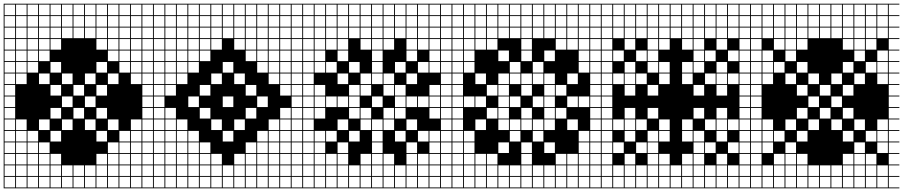

<svg xmlns="http://www.w3.org/2000/svg" viewBox="-20 -900 4915 1045"><path d="M0 125V-879.8H812.5V-875H754.8V-817.3H812.5V-812.5H754.8V-754.8H812.5V-750H754.8V-692.3H812.5V-687.5H754.8V-629.8H812.5V-625H754.8V-567.3H812.5V-562.5H754.8V-504.8H812.5V-500H754.8V-442.3H812.5V-437.5H754.8V-379.8H812.5V-375H754.8V-317.3H812.5V-312.5H754.8V-254.8H812.5V-250H754.8V-192.3H812.5V-187.5H754.8V-129.8H812.5V-125H754.8V-67.3H812.5V-62.5H754.8V-4.8H812.5V0H754.8V57.7H812.5V62.5H754.8V120.2H812.5V125ZM692.3 -817.3H750V-875H692.3ZM504.8 -817.3H562.5V-875H504.8ZM129.8 -817.3H187.5V-875H129.8ZM629.8 -817.3H687.5V-875H629.8ZM379.8 -817.3H437.5V-875H379.8ZM254.8 -817.3H312.5V-875H254.8ZM317.3 -817.3H375V-875H317.3ZM4.8 -817.3H62.5V-875H4.8ZM192.3 -817.3H250V-875H192.3ZM67.3 -817.3H125V-875H67.3ZM442.3 -817.3H500V-875H442.3ZM567.3 -817.3H625V-875H567.3ZM692.3 -754.8H750V-812.5H692.3ZM504.8 -754.8H562.5V-812.5H504.8ZM317.3 -754.8H375V-812.5H317.3ZM129.8 -754.8H187.5V-812.5H129.8ZM629.8 -754.8H687.5V-812.5H629.8ZM379.8 -754.8H437.5V-812.5H379.8ZM254.8 -754.8H312.5V-812.5H254.8ZM192.3 -754.8H250V-812.5H192.3ZM4.8 -754.8H62.5V-812.5H4.8ZM67.3 -754.8H125V-812.5H67.3ZM567.3 -754.8H625V-812.5H567.3ZM442.3 -754.8H500V-812.5H442.3ZM442.3 -692.3H500V-750H442.3ZM67.3 -692.3H125V-750H67.3ZM254.8 -692.3H312.5V-750H254.8ZM567.3 -692.3H625V-750H567.3ZM629.8 -692.3H687.5V-750H629.8ZM4.8 -692.3H62.5V-750H4.8ZM192.3 -692.3H250V-750H192.3ZM129.8 -692.3H187.5V-750H129.8ZM379.8 -692.3H437.5V-750H379.8ZM317.3 -692.3H375V-750H317.3ZM692.3 -692.3H750V-750H692.3ZM504.8 -692.3H562.5V-750H504.8ZM254.8 -629.8H312.5V-687.5H254.8ZM67.3 -629.8H125V-687.5H67.3ZM629.8 -629.8H687.5V-687.5H629.8ZM567.3 -629.8H625V-687.5H567.3ZM4.8 -629.8H62.5V-687.5H4.8ZM129.8 -629.8H187.5V-687.5H129.8ZM692.3 -629.8H750V-687.5H692.3ZM504.8 -629.8H562.5V-687.5H504.8ZM192.3 -629.8H250V-687.5H192.3ZM129.8 -567.3H187.5V-625H129.8ZM192.3 -567.3H250V-625H192.3ZM567.3 -567.3H625V-625H567.3ZM67.3 -567.3H125V-625H67.3ZM629.8 -567.3H687.5V-625H629.8ZM4.8 -567.3H62.5V-625H4.8ZM692.3 -567.3H750V-625H692.3ZM504.8 -504.8H562.5V-562.5H504.8ZM67.3 -504.8H125V-562.5H67.3ZM254.8 -504.8H312.5V-562.5H254.8ZM629.8 -504.8H687.5V-562.5H629.8ZM4.8 -504.8H62.5V-562.5H4.8ZM692.3 -504.8H750V-562.5H692.3ZM129.8 -504.8H187.5V-562.5H129.8ZM192.3 -442.3H250V-500H192.3ZM567.3 -442.3H625V-500H567.3ZM67.3 -442.3H125V-500H67.3ZM442.3 -442.3H500V-500H442.3ZM4.8 -442.3H62.5V-500H4.8ZM692.3 -442.3H750V-500H692.3ZM317.3 -442.3H375V-500H317.3ZM504.8 -379.8H562.5V-437.5H504.8ZM254.8 -379.8H312.5V-437.5H254.8ZM4.8 -379.8H62.5V-437.5H4.8ZM379.8 -379.8H437.5V-437.5H379.8ZM317.3 -317.3H375V-375H317.3ZM442.3 -317.3H500V-375H442.3ZM4.8 -317.3H62.5V-375H4.8ZM379.8 -254.8H437.5V-312.5H379.8ZM4.8 -254.8H62.5V-312.5H4.8ZM254.8 -254.8H312.5V-312.5H254.8ZM504.8 -254.8H562.5V-312.5H504.8ZM317.3 -192.3H375V-250H317.3ZM4.8 -192.3H62.5V-250H4.8ZM692.3 -192.3H750V-250H692.3ZM442.3 -192.3H500V-250H442.3ZM67.3 -192.3H125V-250H67.3ZM567.3 -192.3H625V-250H567.3ZM192.3 -192.3H250V-250H192.3ZM187.5 -187.5H129.8V-129.8H187.5ZM4.8 -129.8H62.5V-187.5H4.8ZM692.3 -129.8H750V-187.5H692.3ZM254.8 -129.8H312.5V-187.5H254.8ZM629.8 -129.8H687.5V-187.5H629.8ZM67.3 -129.8H125V-187.5H67.3ZM504.8 -129.8H562.5V-187.5H504.8ZM129.8 -67.3H187.5V-125H129.8ZM192.3 -67.3H250V-125H192.3ZM4.8 -67.3H62.5V-125H4.8ZM692.3 -67.3H750V-125H692.3ZM567.3 -67.3H625V-125H567.3ZM67.3 -67.3H125V-125H67.3ZM629.8 -67.3H687.5V-125H629.8ZM192.3 -4.8H250V-62.5H192.3ZM4.8 -4.8H62.5V-62.5H4.8ZM692.3 -4.8H750V-62.5H692.3ZM567.3 -4.8H625V-62.5H567.3ZM504.8 -4.8H562.5V-62.5H504.8ZM254.8 -4.8H312.5V-62.5H254.8ZM129.8 -4.8H187.5V-62.5H129.8ZM67.3 -4.8H125V-62.5H67.3ZM629.8 -4.8H687.5V-62.5H629.8ZM254.8 57.7H312.5V0H254.8ZM629.8 57.7H687.5V0H629.8ZM504.8 57.7H562.5V0H504.8ZM129.8 57.7H187.5V0H129.8ZM67.3 57.7H125V0H67.3ZM442.3 57.7H500V0H442.3ZM692.3 57.7H750V0H692.3ZM567.3 57.7H625V0H567.3ZM317.3 57.7H375V0H317.3ZM192.3 57.7H250V0H192.3ZM4.8 57.7H62.5V0H4.8ZM379.8 57.7H437.5V0H379.8ZM504.8 120.2H562.5V62.5H504.8ZM629.8 120.2H687.5V62.5H629.8ZM129.8 120.2H187.5V62.5H129.8ZM67.3 120.2H125V62.5H67.3ZM254.8 120.2H312.5V62.5H254.8ZM692.3 120.2H750V62.5H692.3ZM567.3 120.2H625V62.5H567.3ZM442.3 120.2H500V62.5H442.3ZM317.3 120.2H375V62.5H317.3ZM379.8 120.2H437.5V62.5H379.8ZM192.3 120.2H250V62.5H192.3ZM4.8 120.2H62.5V62.5H4.8Z M812.5 125V-879.8H1625V-875H1567.3V-817.3H1625V-812.5H1567.3V-754.8H1625V-750H1567.3V-692.3H1625V-687.5H1567.3V-629.8H1625V-625H1567.3V-567.3H1625V-562.5H1567.3V-504.8H1625V-500H1567.3V-442.3H1625V-437.5H1567.3V-379.8H1625V-375H1567.3V-317.3H1625V-312.5H1567.3V-254.8H1625V-250H1567.3V-192.3H1625V-187.5H1567.3V-129.8H1625V-125H1567.3V-67.3H1625V-62.5H1567.3V-4.8H1625V0H1567.3V57.7H1625V62.5H1567.3V120.2H1625V125ZM1504.8 -817.3H1562.5V-875H1504.8ZM1067.3 -817.3H1125V-875H1067.3ZM1004.8 -817.3H1062.5V-875H1004.8ZM1129.8 -817.3H1187.5V-875H1129.8ZM1192.3 -817.3H1250V-875H1192.3ZM942.3 -817.3H1000V-875H942.3ZM1442.3 -817.3H1500V-875H1442.3ZM1254.8 -817.3H1312.5V-875H1254.8ZM879.8 -817.3H937.5V-875H879.8ZM1317.3 -817.3H1375V-875H1317.3ZM1379.8 -817.3H1437.5V-875H1379.8ZM817.3 -817.3H875V-875H817.3ZM1317.3 -754.8H1375V-812.5H1317.3ZM817.3 -754.8H875V-812.5H817.3ZM1067.3 -754.8H1125V-812.5H1067.3ZM1504.8 -754.8H1562.5V-812.5H1504.8ZM1379.8 -754.8H1437.5V-812.5H1379.8ZM1129.8 -754.8H1187.5V-812.5H1129.8ZM1004.8 -754.8H1062.5V-812.5H1004.8ZM1192.3 -754.8H1250V-812.5H1192.3ZM942.3 -754.8H1000V-812.5H942.3ZM879.8 -754.8H937.5V-812.5H879.8ZM1254.8 -754.8H1312.5V-812.5H1254.8ZM1442.3 -754.8H1500V-812.5H1442.3ZM817.3 -692.3H875V-750H817.3ZM1067.3 -692.3H1125V-750H1067.3ZM1129.8 -692.3H1187.5V-750H1129.8ZM1379.8 -692.3H1437.5V-750H1379.8ZM1504.8 -692.3H1562.5V-750H1504.8ZM1004.8 -692.3H1062.5V-750H1004.8ZM1192.3 -692.3H1250V-750H1192.3ZM879.8 -692.3H937.5V-750H879.8ZM1442.3 -692.3H1500V-750H1442.3ZM942.3 -692.3H1000V-750H942.3ZM1317.3 -692.3H1375V-750H1317.3ZM1254.8 -692.3H1312.5V-750H1254.8ZM1067.3 -629.8H1125V-687.5H1067.3ZM1317.3 -629.8H1375V-687.5H1317.3ZM942.3 -629.8H1000V-687.5H942.3ZM817.3 -629.8H875V-687.5H817.3ZM879.8 -629.8H937.5V-687.5H879.8ZM1254.8 -629.8H1312.5V-687.5H1254.8ZM1504.8 -629.8H1562.5V-687.5H1504.8ZM1004.8 -629.8H1062.5V-687.5H1004.8ZM1442.3 -629.8H1500V-687.5H1442.3ZM1379.8 -629.8H1437.5V-687.5H1379.8ZM1129.8 -629.8H1187.5V-687.5H1129.8ZM1317.3 -567.3H1375V-625H1317.3ZM942.3 -567.3H1000V-625H942.3ZM1504.8 -567.3H1562.5V-625H1504.8ZM879.8 -567.3H937.5V-625H879.8ZM1004.8 -567.3H1062.5V-625H1004.8ZM1379.8 -567.3H1437.5V-625H1379.8ZM1442.3 -567.3H1500V-625H1442.3ZM817.3 -567.3H875V-625H817.3ZM1067.3 -567.3H1125V-625H1067.3ZM1504.8 -504.8H1562.5V-562.5H1504.8ZM879.8 -504.8H937.5V-562.5H879.8ZM1192.3 -504.8H1250V-562.5H1192.3ZM1004.8 -504.8H1062.5V-562.5H1004.8ZM1379.8 -504.8H1437.5V-562.5H1379.8ZM817.3 -504.8H875V-562.5H817.3ZM1442.3 -504.8H1500V-562.5H1442.3ZM942.3 -504.8H1000V-562.5H942.3ZM1129.8 -442.3H1187.5V-500H1129.8ZM1504.8 -442.3H1562.5V-500H1504.8ZM817.3 -442.3H875V-500H817.3ZM1442.3 -442.3H1500V-500H1442.3ZM879.8 -442.3H937.5V-500H879.8ZM942.3 -442.3H1000V-500H942.3ZM1254.8 -442.3H1312.5V-500H1254.8ZM1504.8 -379.8H1562.5V-437.5H1504.8ZM817.3 -379.8H875V-437.5H817.3ZM1067.3 -379.8H1125V-437.5H1067.3ZM879.8 -379.8H937.5V-437.5H879.8ZM1317.3 -379.8H1375V-437.5H1317.3ZM875 -375H817.3V-317.3H875ZM1379.8 -317.3H1437.5V-375H1379.8ZM1004.8 -317.3H1062.5V-375H1004.8ZM1192.3 -317.3H1250V-375H1192.3ZM1067.3 -254.8H1125V-312.5H1067.3ZM1504.8 -254.8H1562.5V-312.5H1504.8ZM817.3 -254.8H875V-312.5H817.3ZM879.8 -254.8H937.5V-312.5H879.8ZM1317.3 -254.8H1375V-312.5H1317.3ZM879.8 -192.3H937.5V-250H879.8ZM1504.8 -192.3H1562.5V-250H1504.8ZM817.3 -192.3H875V-250H817.3ZM1254.8 -192.3H1312.5V-250H1254.8ZM1129.8 -192.3H1187.5V-250H1129.8ZM942.3 -192.3H1000V-250H942.3ZM1442.3 -192.3H1500V-250H1442.3ZM817.3 -129.8H875V-187.5H817.3ZM1504.8 -129.8H1562.5V-187.5H1504.8ZM1192.3 -129.8H1250V-187.5H1192.3ZM942.3 -129.8H1000V-187.5H942.3ZM1442.3 -129.8H1500V-187.5H1442.3ZM879.8 -129.8H937.5V-187.5H879.8ZM1379.8 -129.8H1437.5V-187.5H1379.8ZM1004.8 -129.8H1062.5V-187.5H1004.8ZM1004.8 -67.3H1062.5V-125H1004.8ZM817.3 -67.3H875V-125H817.3ZM942.3 -67.3H1000V-125H942.3ZM1067.3 -67.3H1125V-125H1067.3ZM1379.8 -67.3H1437.5V-125H1379.8ZM1504.8 -67.3H1562.5V-125H1504.8ZM1317.3 -67.3H1375V-125H1317.3ZM879.8 -67.3H937.5V-125H879.8ZM1442.3 -67.3H1500V-125H1442.3ZM817.3 -4.8H875V-62.5H817.3ZM1004.8 -4.8H1062.5V-62.5H1004.8ZM1379.8 -4.8H1437.5V-62.5H1379.8ZM1504.8 -4.8H1562.5V-62.5H1504.8ZM1067.3 -4.8H1125V-62.5H1067.3ZM942.3 -4.8H1000V-62.5H942.3ZM1317.3 -4.8H1375V-62.5H1317.3ZM879.8 -4.8H937.5V-62.5H879.8ZM1254.8 -4.8H1312.5V-62.5H1254.8ZM1129.8 -4.8H1187.5V-62.5H1129.8ZM1442.3 -4.8H1500V-62.5H1442.3ZM1317.3 57.7H1375V0H1317.3ZM1192.3 57.7H1250V0H1192.3ZM879.8 57.7H937.5V0H879.8ZM1442.3 57.7H1500V0H1442.3ZM1129.8 57.7H1187.5V0H1129.8ZM1504.8 57.7H1562.5V0H1504.8ZM1067.3 57.7H1125V0H1067.3ZM1254.8 57.7H1312.5V0H1254.8ZM1004.8 57.7H1062.5V0H1004.8ZM1379.8 57.7H1437.5V0H1379.8ZM942.3 57.7H1000V0H942.3ZM817.3 57.7H875V0H817.3ZM1317.3 120.2H1375V62.5H1317.3ZM879.8 120.2H937.5V62.5H879.8ZM1004.8 120.2H1062.5V62.5H1004.8ZM1442.3 120.2H1500V62.5H1442.3ZM1504.8 120.2H1562.5V62.5H1504.8ZM1192.3 120.2H1250V62.5H1192.3ZM1254.8 120.2H1312.5V62.5H1254.8ZM1129.8 120.2H1187.5V62.5H1129.8ZM1067.3 120.2H1125V62.5H1067.3ZM942.3 120.2H1000V62.5H942.3ZM817.3 120.2H875V62.5H817.3ZM1379.8 120.2H1437.5V62.5H1379.8Z M1625 125V-879.8H2437.5V-875H2379.8V-817.3H2437.5V-812.5H2379.8V-754.8H2437.5V-750H2379.8V-692.3H2437.5V-687.5H2379.8V-629.8H2437.5V-625H2379.8V-567.3H2437.5V-562.5H2379.8V-504.8H2437.5V-500H2379.8V-442.3H2437.5V-437.5H2379.8V-379.8H2437.5V-375H2379.8V-317.3H2437.5V-312.5H2379.8V-254.8H2437.5V-250H2379.8V-192.3H2437.5V-187.5H2379.8V-129.8H2437.5V-125H2379.8V-67.3H2437.5V-62.5H2379.8V-4.8H2437.5V0H2379.8V57.7H2437.5V62.5H2379.8V120.2H2437.5V125ZM2317.3 -817.3H2375V-875H2317.3ZM2254.8 -817.3H2312.5V-875H2254.8ZM2192.3 -817.3H2250V-875H2192.3ZM2129.8 -817.3H2187.5V-875H2129.8ZM2067.3 -817.3H2125V-875H2067.3ZM2004.8 -817.3H2062.5V-875H2004.8ZM1942.3 -817.3H2000V-875H1942.3ZM1879.8 -817.3H1937.5V-875H1879.8ZM1817.3 -817.3H1875V-875H1817.3ZM1754.8 -817.3H1812.5V-875H1754.8ZM1692.3 -817.3H1750V-875H1692.3ZM1629.8 -817.3H1687.5V-875H1629.8ZM1942.3 -754.8H2000V-812.5H1942.3ZM1817.3 -754.8H1875V-812.5H1817.3ZM1629.8 -754.8H1687.5V-812.5H1629.8ZM2004.8 -754.8H2062.5V-812.5H2004.8ZM2317.3 -754.8H2375V-812.5H2317.3ZM2067.3 -754.8H2125V-812.5H2067.3ZM2129.8 -754.8H2187.5V-812.5H2129.8ZM1879.8 -754.8H1937.5V-812.5H1879.8ZM1692.3 -754.8H1750V-812.5H1692.3ZM2192.3 -754.8H2250V-812.5H2192.3ZM1754.8 -754.8H1812.5V-812.5H1754.8ZM2254.8 -754.8H2312.5V-812.5H2254.8ZM1629.8 -692.3H1687.5V-750H1629.8ZM2317.3 -692.3H2375V-750H2317.3ZM2004.8 -692.3H2062.5V-750H2004.8ZM2067.3 -692.3H2125V-750H2067.3ZM2129.8 -692.3H2187.5V-750H2129.8ZM1942.3 -692.3H2000V-750H1942.3ZM1879.8 -692.3H1937.5V-750H1879.8ZM2192.3 -692.3H2250V-750H2192.3ZM1692.3 -692.3H1750V-750H1692.3ZM1817.3 -692.3H1875V-750H1817.3ZM2254.8 -692.3H2312.5V-750H2254.8ZM1754.8 -692.3H1812.5V-750H1754.8ZM1629.8 -629.8H1687.5V-687.5H1629.8ZM1754.8 -629.8H1812.5V-687.5H1754.8ZM2067.3 -629.8H2125V-687.5H2067.3ZM2317.3 -629.8H2375V-687.5H2317.3ZM2004.8 -629.8H2062.5V-687.5H2004.8ZM2254.8 -629.8H2312.5V-687.5H2254.8ZM1817.3 -629.8H1875V-687.5H1817.3ZM1692.3 -629.8H1750V-687.5H1692.3ZM2192.3 -629.8H2250V-687.5H2192.3ZM1942.3 -629.8H2000V-687.5H1942.3ZM2004.8 -567.3H2062.5V-625H2004.8ZM2317.3 -567.3H2375V-625H2317.3ZM1817.3 -567.3H1875V-625H1817.3ZM1629.8 -567.3H1687.5V-625H1629.8ZM2192.3 -567.3H2250V-625H2192.3ZM1692.3 -567.3H1750V-625H1692.3ZM1629.8 -504.8H1687.5V-562.5H1629.8ZM2254.8 -504.8H2312.5V-562.5H2254.8ZM2004.8 -504.8H2062.5V-562.5H2004.8ZM2317.3 -504.8H2375V-562.5H2317.3ZM2129.8 -504.8H2187.5V-562.5H2129.8ZM1754.8 -504.8H1812.5V-562.5H1754.8ZM1692.3 -504.8H1750V-562.5H1692.3ZM1879.8 -504.8H1937.5V-562.5H1879.8ZM2192.3 -442.3H2250V-500H2192.3ZM1942.3 -442.3H2000V-500H1942.3ZM1629.8 -442.3H1687.5V-500H1629.8ZM1817.3 -442.3H1875V-500H1817.3ZM2004.8 -442.3H2062.5V-500H2004.8ZM2067.3 -442.3H2125V-500H2067.3ZM1879.8 -379.8H1937.5V-437.5H1879.8ZM1692.3 -379.8H1750V-437.5H1692.3ZM1942.3 -379.8H2000V-437.5H1942.3ZM2129.8 -379.8H2187.5V-437.5H2129.8ZM2317.3 -379.8H2375V-437.5H2317.3ZM1629.8 -379.8H1687.5V-437.5H1629.8ZM2067.3 -379.8H2125V-437.5H2067.3ZM1879.8 -317.3H1937.5V-375H1879.8ZM2192.3 -317.3H2250V-375H2192.3ZM1692.3 -317.3H1750V-375H1692.3ZM1629.8 -317.3H1687.5V-375H1629.8ZM2129.8 -317.3H2187.5V-375H2129.8ZM1817.3 -317.3H1875V-375H1817.3ZM2004.8 -317.3H2062.5V-375H2004.8ZM2254.8 -317.3H2312.5V-375H2254.8ZM2317.3 -317.3H2375V-375H2317.3ZM1754.8 -317.3H1812.5V-375H1754.8ZM1629.8 -254.8H1687.5V-312.5H1629.8ZM1942.3 -254.8H2000V-312.5H1942.3ZM1879.8 -254.8H1937.5V-312.5H1879.8ZM1692.3 -254.8H1750V-312.5H1692.3ZM2129.8 -254.8H2187.5V-312.5H2129.8ZM2317.3 -254.8H2375V-312.5H2317.3ZM2067.3 -254.8H2125V-312.5H2067.3ZM2067.3 -192.3H2125V-250H2067.3ZM2004.8 -192.3H2062.5V-250H2004.8ZM1629.8 -192.3H1687.5V-250H1629.8ZM1942.3 -192.3H2000V-250H1942.3ZM1817.3 -192.3H1875V-250H1817.3ZM2192.3 -192.3H2250V-250H2192.3ZM1937.5 -187.5H1879.8V-129.8H1937.5ZM1692.3 -129.8H1750V-187.5H1692.3ZM1629.8 -129.8H1687.5V-187.5H1629.8ZM2004.8 -129.8H2062.5V-187.5H2004.8ZM2317.3 -129.8H2375V-187.5H2317.3ZM2129.8 -129.8H2187.5V-187.5H2129.8ZM1754.8 -129.8H1812.5V-187.5H1754.8ZM2254.8 -129.8H2312.5V-187.5H2254.8ZM1692.3 -67.3H1750V-125H1692.3ZM1629.8 -67.3H1687.5V-125H1629.8ZM2317.3 -67.3H2375V-125H2317.3ZM2004.8 -67.3H2062.5V-125H2004.8ZM1817.3 -67.3H1875V-125H1817.3ZM2192.3 -67.3H2250V-125H2192.3ZM2192.3 -4.8H2250V-62.5H2192.3ZM1942.3 -4.8H2000V-62.5H1942.3ZM1692.3 -4.8H1750V-62.5H1692.3ZM2067.3 -4.8H2125V-62.5H2067.3ZM1629.8 -4.8H1687.5V-62.5H1629.8ZM2254.8 -4.8H2312.5V-62.5H2254.8ZM1817.3 -4.8H1875V-62.5H1817.3ZM1754.8 -4.8H1812.5V-62.5H1754.8ZM2004.8 -4.8H2062.5V-62.5H2004.8ZM2317.3 -4.8H2375V-62.5H2317.3ZM2192.3 57.7H2250V0H2192.3ZM1692.3 57.7H1750V0H1692.3ZM1942.3 57.7H2000V0H1942.3ZM1879.8 57.7H1937.5V0H1879.8ZM1629.8 57.7H1687.5V0H1629.8ZM2067.3 57.7H2125V0H2067.3ZM2254.8 57.7H2312.5V0H2254.8ZM1754.8 57.7H1812.5V0H1754.8ZM2004.8 57.7H2062.5V0H2004.8ZM1817.3 57.7H1875V0H1817.3ZM2129.8 57.7H2187.5V0H2129.8ZM2317.3 57.7H2375V0H2317.3ZM2317.3 120.2H2375V62.5H2317.3ZM1629.8 120.2H1687.5V62.5H1629.8ZM2129.8 120.2H2187.5V62.5H2129.8ZM1817.3 120.2H1875V62.5H1817.3ZM2004.8 120.2H2062.5V62.5H2004.8ZM1754.8 120.2H1812.5V62.5H1754.8ZM2067.3 120.2H2125V62.5H2067.3ZM2254.8 120.2H2312.5V62.5H2254.8ZM1942.3 120.2H2000V62.5H1942.3ZM2192.3 120.2H2250V62.5H2192.3ZM1692.3 120.2H1750V62.5H1692.3ZM1879.8 120.2H1937.5V62.5H1879.8Z M2437.5 125V-879.8H3250V-875H3192.3V-817.3H3250V-812.5H3192.3V-754.8H3250V-750H3192.3V-692.3H3250V-687.5H3192.3V-629.8H3250V-625H3192.3V-567.3H3250V-562.5H3192.3V-504.8H3250V-500H3192.3V-442.3H3250V-437.5H3192.3V-379.8H3250V-375H3192.3V-317.3H3250V-312.5H3192.3V-254.8H3250V-250H3192.3V-192.3H3250V-187.5H3192.3V-129.8H3250V-125H3192.3V-67.3H3250V-62.5H3192.3V-4.8H3250V0H3192.3V57.7H3250V62.5H3192.3V120.2H3250V125ZM3129.8 -817.3H3187.5V-875H3129.8ZM3067.3 -817.3H3125V-875H3067.3ZM3004.8 -817.3H3062.5V-875H3004.8ZM2942.3 -817.3H3000V-875H2942.3ZM2879.8 -817.3H2937.5V-875H2879.8ZM2817.3 -817.3H2875V-875H2817.3ZM2754.8 -817.3H2812.5V-875H2754.8ZM2692.3 -817.3H2750V-875H2692.3ZM2629.8 -817.3H2687.5V-875H2629.8ZM2567.3 -817.3H2625V-875H2567.3ZM2504.8 -817.3H2562.5V-875H2504.8ZM2442.3 -817.3H2500V-875H2442.3ZM2754.8 -754.8H2812.5V-812.5H2754.8ZM2942.3 -754.8H3000V-812.5H2942.3ZM2442.3 -754.8H2500V-812.5H2442.3ZM3129.8 -754.8H3187.5V-812.5H3129.8ZM2817.3 -754.8H2875V-812.5H2817.3ZM2692.3 -754.8H2750V-812.5H2692.3ZM3067.3 -754.8H3125V-812.5H3067.3ZM2879.8 -754.8H2937.5V-812.5H2879.8ZM2504.8 -754.8H2562.5V-812.5H2504.8ZM2629.8 -754.8H2687.5V-812.5H2629.8ZM3004.8 -754.8H3062.5V-812.5H3004.8ZM2567.3 -754.8H2625V-812.5H2567.3ZM2442.3 -692.3H2500V-750H2442.3ZM2754.8 -692.3H2812.5V-750H2754.8ZM3129.8 -692.3H3187.5V-750H3129.8ZM2817.3 -692.3H2875V-750H2817.3ZM2692.3 -692.3H2750V-750H2692.3ZM2879.8 -692.3H2937.5V-750H2879.8ZM2504.8 -692.3H2562.5V-750H2504.8ZM3067.3 -692.3H3125V-750H3067.3ZM2629.8 -692.3H2687.5V-750H2629.8ZM2942.3 -692.3H3000V-750H2942.3ZM3004.8 -692.3H3062.5V-750H3004.8ZM2567.3 -692.3H2625V-750H2567.3ZM2567.3 -629.8H2625V-687.5H2567.3ZM3004.8 -629.8H3062.5V-687.5H3004.8ZM2442.3 -629.8H2500V-687.5H2442.3ZM2817.3 -629.8H2875V-687.5H2817.3ZM2629.8 -629.8H2687.5V-687.5H2629.8ZM3067.3 -629.8H3125V-687.5H3067.3ZM3129.8 -629.8H3187.5V-687.5H3129.8ZM2504.8 -629.8H2562.5V-687.5H2504.8ZM2442.3 -567.3H2500V-625H2442.3ZM2817.3 -567.3H2875V-625H2817.3ZM2942.3 -567.3H3000V-625H2942.3ZM3129.8 -567.3H3187.5V-625H3129.8ZM2504.8 -567.3H2562.5V-625H2504.8ZM2692.3 -567.3H2750V-625H2692.3ZM2442.3 -504.8H2500V-562.5H2442.3ZM2754.8 -504.8H2812.5V-562.5H2754.8ZM3129.8 -504.8H3187.5V-562.5H3129.8ZM2879.8 -504.8H2937.5V-562.5H2879.8ZM2504.8 -504.8H2562.5V-562.5H2504.8ZM2692.3 -442.3H2750V-500H2692.3ZM2879.8 -442.3H2937.5V-500H2879.8ZM2942.3 -442.3H3000V-500H2942.3ZM2442.3 -442.3H2500V-500H2442.3ZM3067.3 -442.3H3125V-500H3067.3ZM2817.3 -442.3H2875V-500H2817.3ZM2754.8 -442.3H2812.5V-500H2754.8ZM2567.3 -442.3H2625V-500H2567.3ZM2692.3 -379.8H2750V-437.5H2692.3ZM2942.3 -379.8H3000V-437.5H2942.3ZM2629.8 -379.8H2687.5V-437.5H2629.8ZM3004.8 -379.8H3062.5V-437.5H3004.8ZM2442.3 -379.8H2500V-437.5H2442.3ZM2817.3 -379.8H2875V-437.5H2817.3ZM2812.5 -375H2754.8V-317.3H2812.5ZM2879.8 -317.3H2937.5V-375H2879.8ZM2442.3 -317.3H2500V-375H2442.3ZM2567.3 -317.3H2625V-375H2567.3ZM2942.3 -317.3H3000V-375H2942.3ZM3067.3 -317.3H3125V-375H3067.3ZM2692.3 -317.3H2750V-375H2692.3ZM2504.8 -317.3H2562.5V-375H2504.8ZM3129.8 -317.3H3187.5V-375H3129.8ZM2817.3 -254.8H2875V-312.5H2817.3ZM2442.3 -254.8H2500V-312.5H2442.3ZM2692.3 -254.8H2750V-312.5H2692.3ZM2942.3 -254.8H3000V-312.5H2942.3ZM2629.8 -254.8H2687.5V-312.5H2629.8ZM3004.8 -254.8H3062.5V-312.5H3004.8ZM2754.8 -192.3H2812.5V-250H2754.8ZM2879.8 -192.3H2937.5V-250H2879.8ZM2442.3 -192.3H2500V-250H2442.3ZM2692.3 -192.3H2750V-250H2692.3ZM3067.3 -192.3H3125V-250H3067.3ZM2942.3 -192.3H3000V-250H2942.3ZM2817.3 -192.3H2875V-250H2817.3ZM2567.3 -192.3H2625V-250H2567.3ZM3129.8 -129.8H3187.5V-187.5H3129.8ZM2442.3 -129.8H2500V-187.5H2442.3ZM2879.8 -129.8H2937.5V-187.5H2879.8ZM2754.8 -129.8H2812.5V-187.5H2754.8ZM2504.8 -129.8H2562.5V-187.5H2504.8ZM3129.8 -67.3H3187.5V-125H3129.8ZM2692.3 -67.3H2750V-125H2692.3ZM2442.3 -67.3H2500V-125H2442.3ZM2942.3 -67.3H3000V-125H2942.3ZM2817.3 -67.3H2875V-125H2817.3ZM2504.8 -67.3H2562.5V-125H2504.8ZM2442.3 -4.8H2500V-62.5H2442.3ZM2504.8 -4.8H2562.5V-62.5H2504.8ZM2817.3 -4.8H2875V-62.5H2817.3ZM3004.8 -4.8H3062.5V-62.5H3004.8ZM2629.8 -4.8H2687.5V-62.5H2629.8ZM3129.8 -4.8H3187.5V-62.5H3129.8ZM2567.3 -4.8H2625V-62.5H2567.3ZM3067.3 -4.8H3125V-62.5H3067.3ZM2692.3 57.7H2750V0H2692.3ZM2442.3 57.7H2500V0H2442.3ZM3067.3 57.7H3125V0H3067.3ZM2942.3 57.7H3000V0H2942.3ZM2817.3 57.7H2875V0H2817.3ZM2879.8 57.7H2937.5V0H2879.8ZM3129.8 57.7H3187.5V0H3129.8ZM2629.8 57.7H2687.5V0H2629.8ZM2754.8 57.7H2812.5V0H2754.8ZM3004.8 57.7H3062.5V0H3004.8ZM2567.3 57.7H2625V0H2567.3ZM2504.8 57.7H2562.5V0H2504.8ZM3067.3 120.2H3125V62.5H3067.3ZM2692.3 120.2H2750V62.5H2692.3ZM2942.3 120.2H3000V62.5H2942.3ZM2629.8 120.2H2687.5V62.5H2629.8ZM2567.3 120.2H2625V62.5H2567.3ZM2442.3 120.2H2500V62.5H2442.3ZM3129.8 120.2H3187.5V62.5H3129.8ZM2879.8 120.2H2937.5V62.5H2879.8ZM2754.8 120.2H2812.5V62.5H2754.8ZM2817.3 120.2H2875V62.5H2817.3ZM2504.8 120.2H2562.5V62.5H2504.8ZM3004.8 120.2H3062.5V62.5H3004.8Z M3250 125V-879.8H4062.5V-875H4004.8V-817.3H4062.5V-812.5H4004.8V-754.8H4062.5V-750H4004.8V-692.3H4062.5V-687.5H4004.8V-629.8H4062.5V-625H4004.8V-567.3H4062.5V-562.5H4004.8V-504.8H4062.5V-500H4004.8V-442.3H4062.5V-437.5H4004.8V-379.8H4062.5V-375H4004.8V-317.3H4062.5V-312.5H4004.8V-254.8H4062.5V-250H4004.8V-192.3H4062.5V-187.5H4004.8V-129.8H4062.5V-125H4004.8V-67.3H4062.5V-62.5H4004.8V-4.8H4062.5V0H4004.8V57.7H4062.5V62.5H4004.8V120.2H4062.5V125ZM3942.3 -817.3H4000V-875H3942.3ZM3879.8 -817.3H3937.5V-875H3879.8ZM3379.8 -817.3H3437.5V-875H3379.8ZM3817.3 -817.3H3875V-875H3817.3ZM3754.8 -817.3H3812.5V-875H3754.8ZM3442.3 -817.3H3500V-875H3442.3ZM3692.3 -817.3H3750V-875H3692.3ZM3254.8 -817.3H3312.5V-875H3254.8ZM3504.8 -817.3H3562.5V-875H3504.8ZM3629.8 -817.3H3687.5V-875H3629.8ZM3317.3 -817.3H3375V-875H3317.3ZM3567.3 -817.3H3625V-875H3567.3ZM3942.3 -754.8H4000V-812.5H3942.3ZM3379.8 -754.8H3437.5V-812.5H3379.8ZM3879.8 -754.8H3937.5V-812.5H3879.8ZM3817.3 -754.8H3875V-812.5H3817.3ZM3442.3 -754.8H3500V-812.5H3442.3ZM3754.8 -754.8H3812.5V-812.5H3754.8ZM3692.3 -754.8H3750V-812.5H3692.3ZM3504.8 -754.8H3562.5V-812.5H3504.8ZM3254.8 -754.8H3312.5V-812.5H3254.8ZM3629.8 -754.8H3687.5V-812.5H3629.8ZM3567.3 -754.8H3625V-812.5H3567.3ZM3317.3 -754.8H3375V-812.5H3317.3ZM3317.3 -692.3H3375V-750H3317.3ZM3629.8 -692.3H3687.5V-750H3629.8ZM3567.3 -692.3H3625V-750H3567.3ZM3692.3 -692.3H3750V-750H3692.3ZM3254.8 -692.3H3312.5V-750H3254.8ZM3504.8 -692.3H3562.5V-750H3504.8ZM3754.8 -692.3H3812.5V-750H3754.8ZM3817.3 -692.3H3875V-750H3817.3ZM3442.3 -692.3H3500V-750H3442.3ZM3879.8 -692.3H3937.5V-750H3879.8ZM3942.3 -692.3H4000V-750H3942.3ZM3379.8 -692.3H3437.5V-750H3379.8ZM3379.8 -629.8H3437.5V-687.5H3379.8ZM3504.8 -629.8H3562.5V-687.5H3504.8ZM3692.3 -629.8H3750V-687.5H3692.3ZM3254.8 -629.8H3312.5V-687.5H3254.8ZM3879.8 -629.8H3937.5V-687.5H3879.8ZM3625 -687.5H3567.3V-629.8H3625ZM3754.8 -629.8H3812.5V-687.5H3754.8ZM3942.3 -567.3H4000V-625H3942.3ZM3254.8 -567.3H3312.5V-625H3254.8ZM3317.3 -567.3H3375V-625H3317.3ZM3442.3 -567.3H3500V-625H3442.3ZM3754.8 -567.3H3812.5V-625H3754.8ZM3504.8 -567.3H3562.5V-625H3504.8ZM3817.3 -567.3H3875V-625H3817.3ZM3379.8 -504.8H3437.5V-562.5H3379.8ZM3504.8 -504.8H3562.5V-562.5H3504.8ZM3254.8 -504.8H3312.5V-562.5H3254.8ZM3754.8 -504.8H3812.5V-562.5H3754.8ZM3567.3 -504.8H3625V-562.5H3567.3ZM3879.8 -504.8H3937.5V-562.5H3879.8ZM3692.3 -504.8H3750V-562.5H3692.3ZM3817.3 -442.3H3875V-500H3817.3ZM3254.8 -442.3H3312.5V-500H3254.8ZM3879.8 -442.3H3937.5V-500H3879.8ZM3567.3 -442.3H3625V-500H3567.3ZM3442.3 -442.3H3500V-500H3442.3ZM3317.3 -442.3H3375V-500H3317.3ZM3942.3 -442.3H4000V-500H3942.3ZM3379.8 -442.3H3437.5V-500H3379.8ZM3692.3 -442.3H3750V-500H3692.3ZM3504.8 -379.8H3562.5V-437.5H3504.8ZM3879.8 -379.8H3937.5V-437.5H3879.8ZM3254.8 -379.8H3312.5V-437.5H3254.8ZM3379.8 -379.8H3437.5V-437.5H3379.8ZM3754.8 -379.8H3812.5V-437.5H3754.8ZM3254.8 -317.3H3312.5V-375H3254.8ZM3879.8 -254.8H3937.5V-312.5H3879.8ZM3504.8 -254.8H3562.5V-312.5H3504.8ZM3254.8 -254.8H3312.5V-312.5H3254.8ZM3379.8 -254.8H3437.5V-312.5H3379.8ZM3754.8 -254.8H3812.5V-312.5H3754.8ZM3567.3 -192.3H3625V-250H3567.3ZM3692.3 -192.3H3750V-250H3692.3ZM3942.3 -192.3H4000V-250H3942.3ZM3317.3 -192.3H3375V-250H3317.3ZM3442.3 -192.3H3500V-250H3442.3ZM3379.8 -192.3H3437.5V-250H3379.8ZM3879.8 -192.3H3937.5V-250H3879.8ZM3254.8 -192.3H3312.5V-250H3254.8ZM3817.3 -192.3H3875V-250H3817.3ZM3379.8 -129.8H3437.5V-187.5H3379.8ZM3692.3 -129.8H3750V-187.5H3692.3ZM3254.8 -129.8H3312.5V-187.5H3254.8ZM3754.8 -129.8H3812.5V-187.5H3754.8ZM3879.8 -129.8H3937.5V-187.5H3879.8ZM3567.3 -129.8H3625V-187.5H3567.3ZM3504.8 -129.8H3562.5V-187.5H3504.8ZM3942.3 -67.3H4000V-125H3942.3ZM3317.3 -67.3H3375V-125H3317.3ZM3254.8 -67.3H3312.5V-125H3254.8ZM3442.3 -67.3H3500V-125H3442.3ZM3754.8 -67.3H3812.5V-125H3754.8ZM3504.8 -67.3H3562.5V-125H3504.8ZM3817.3 -67.3H3875V-125H3817.3ZM3692.3 -4.8H3750V-62.5H3692.3ZM3379.8 -4.8H3437.5V-62.5H3379.8ZM3504.8 -4.8H3562.5V-62.5H3504.8ZM3567.3 -4.8H3625V-62.5H3567.3ZM3879.8 -4.8H3937.5V-62.5H3879.8ZM3754.8 -4.8H3812.5V-62.5H3754.8ZM3254.8 -4.8H3312.5V-62.5H3254.8ZM3817.3 57.7H3875V0H3817.3ZM3379.8 57.7H3437.5V0H3379.8ZM3567.3 57.7H3625V0H3567.3ZM3879.8 57.7H3937.5V0H3879.8ZM3504.8 57.7H3562.5V0H3504.8ZM3754.8 57.7H3812.5V0H3754.8ZM3629.8 57.7H3687.5V0H3629.8ZM3692.3 57.7H3750V0H3692.3ZM3942.3 57.7H4000V0H3942.3ZM3317.3 57.7H3375V0H3317.3ZM3442.3 57.7H3500V0H3442.3ZM3254.8 57.7H3312.5V0H3254.8ZM3817.3 120.2H3875V62.5H3817.3ZM3567.3 120.2H3625V62.5H3567.3ZM3879.8 120.2H3937.5V62.5H3879.8ZM3379.8 120.2H3437.5V62.5H3379.8ZM3629.8 120.2H3687.5V62.5H3629.8ZM3504.8 120.2H3562.5V62.5H3504.8ZM3754.8 120.2H3812.5V62.5H3754.8ZM3942.3 120.2H4000V62.5H3942.3ZM3692.3 120.2H3750V62.5H3692.3ZM3442.3 120.2H3500V62.5H3442.3ZM3254.8 120.2H3312.5V62.5H3254.8ZM3317.3 120.2H3375V62.5H3317.3Z M4062.5 125V-879.8H4875V-875H4817.3V-817.3H4875V-812.5H4817.3V-754.8H4875V-750H4817.3V-692.3H4875V-687.5H4817.3V-629.8H4875V-625H4817.3V-567.3H4875V-562.5H4817.3V-504.8H4875V-500H4817.3V-442.3H4875V-437.5H4817.3V-379.8H4875V-375H4817.3V-317.3H4875V-312.5H4817.3V-254.8H4875V-250H4817.3V-192.3H4875V-187.5H4817.3V-129.8H4875V-125H4817.3V-67.3H4875V-62.5H4817.3V-4.8H4875V0H4817.3V57.7H4875V62.5H4817.3V120.2H4875V125ZM4754.8 -817.3H4812.5V-875H4754.8ZM4442.3 -817.3H4500V-875H4442.3ZM4317.3 -817.3H4375V-875H4317.3ZM4692.3 -817.3H4750V-875H4692.3ZM4504.8 -817.3H4562.5V-875H4504.8ZM4254.8 -817.3H4312.5V-875H4254.8ZM4067.3 -817.3H4125V-875H4067.3ZM4567.3 -817.3H4625V-875H4567.3ZM4192.3 -817.3H4250V-875H4192.3ZM4629.8 -817.3H4687.5V-875H4629.8ZM4379.8 -817.3H4437.5V-875H4379.8ZM4129.8 -817.3H4187.5V-875H4129.8ZM4754.8 -754.8H4812.5V-812.5H4754.8ZM4379.8 -754.8H4437.5V-812.5H4379.8ZM4442.3 -754.8H4500V-812.5H4442.3ZM4692.3 -754.8H4750V-812.5H4692.3ZM4317.3 -754.8H4375V-812.5H4317.3ZM4504.8 -754.8H4562.5V-812.5H4504.8ZM4254.8 -754.8H4312.5V-812.5H4254.8ZM4567.3 -754.8H4625V-812.5H4567.3ZM4067.3 -754.8H4125V-812.5H4067.3ZM4192.3 -754.8H4250V-812.5H4192.3ZM4629.8 -754.8H4687.5V-812.5H4629.8ZM4129.8 -754.8H4187.5V-812.5H4129.8ZM4129.8 -692.3H4187.5V-750H4129.8ZM4754.8 -692.3H4812.5V-750H4754.8ZM4379.8 -692.3H4437.5V-750H4379.8ZM4629.8 -692.3H4687.5V-750H4629.8ZM4442.3 -692.3H4500V-750H4442.3ZM4317.3 -692.3H4375V-750H4317.3ZM4504.8 -692.3H4562.5V-750H4504.8ZM4254.8 -692.3H4312.5V-750H4254.8ZM4567.3 -692.3H4625V-750H4567.3ZM4192.3 -692.3H4250V-750H4192.3ZM4067.3 -692.3H4125V-750H4067.3ZM4692.3 -692.3H4750V-750H4692.3ZM4692.3 -629.8H4750V-687.5H4692.3ZM4567.3 -629.8H4625V-687.5H4567.3ZM4254.8 -629.8H4312.5V-687.5H4254.8ZM4192.3 -629.8H4250V-687.5H4192.3ZM4317.3 -629.8H4375V-687.5H4317.3ZM4629.8 -629.8H4687.5V-687.5H4629.8ZM4067.3 -629.8H4125V-687.5H4067.3ZM4254.8 -567.3H4312.5V-625H4254.8ZM4067.3 -567.3H4125V-625H4067.3ZM4629.8 -567.3H4687.5V-625H4629.8ZM4754.8 -567.3H4812.5V-625H4754.8ZM4129.8 -567.3H4187.5V-625H4129.8ZM4692.3 -504.8H4750V-562.5H4692.3ZM4567.3 -504.8H4625V-562.5H4567.3ZM4192.3 -504.8H4250V-562.5H4192.3ZM4067.3 -504.8H4125V-562.5H4067.3ZM4317.3 -504.8H4375V-562.5H4317.3ZM4754.8 -504.8H4812.5V-562.5H4754.8ZM4129.8 -504.8H4187.5V-562.5H4129.8ZM4129.8 -442.3H4187.5V-500H4129.8ZM4254.8 -442.3H4312.5V-500H4254.8ZM4067.3 -442.3H4125V-500H4067.3ZM4629.8 -442.3H4687.5V-500H4629.8ZM4504.8 -442.3H4562.5V-500H4504.8ZM4754.8 -442.3H4812.5V-500H4754.8ZM4379.8 -442.3H4437.5V-500H4379.8ZM4567.3 -379.8H4625V-437.5H4567.3ZM4317.3 -379.8H4375V-437.5H4317.3ZM4067.3 -379.8H4125V-437.5H4067.3ZM4442.3 -379.8H4500V-437.5H4442.3ZM4379.8 -317.3H4437.5V-375H4379.8ZM4504.8 -317.3H4562.5V-375H4504.8ZM4067.3 -317.3H4125V-375H4067.3ZM4442.3 -254.8H4500V-312.5H4442.3ZM4317.3 -254.8H4375V-312.5H4317.3ZM4067.3 -254.8H4125V-312.5H4067.3ZM4567.3 -254.8H4625V-312.5H4567.3ZM4379.8 -192.3H4437.5V-250H4379.8ZM4067.3 -192.3H4125V-250H4067.3ZM4754.8 -192.3H4812.5V-250H4754.8ZM4504.8 -192.3H4562.5V-250H4504.8ZM4254.8 -192.3H4312.5V-250H4254.8ZM4129.8 -192.3H4187.5V-250H4129.8ZM4629.8 -192.3H4687.5V-250H4629.8ZM4067.3 -129.8H4125V-187.5H4067.3ZM4754.8 -129.8H4812.5V-187.5H4754.8ZM4317.3 -129.8H4375V-187.5H4317.3ZM4692.3 -129.8H4750V-187.5H4692.3ZM4567.3 -129.8H4625V-187.5H4567.3ZM4129.8 -129.8H4187.5V-187.5H4129.8ZM4192.3 -129.8H4250V-187.5H4192.3ZM4629.8 -67.3H4687.5V-125H4629.8ZM4067.3 -67.3H4125V-125H4067.3ZM4754.8 -67.3H4812.5V-125H4754.8ZM4129.8 -67.3H4187.5V-125H4129.8ZM4254.8 -67.3H4312.5V-125H4254.8ZM4125 -62.5H4067.3V-4.8H4125ZM4629.8 -4.8H4687.5V-62.5H4629.8ZM4192.3 -4.8H4250V-62.5H4192.3ZM4254.8 -4.8H4312.5V-62.5H4254.8ZM4692.3 -4.8H4750V-62.5H4692.3ZM4567.3 -4.8H4625V-62.5H4567.3ZM4317.3 -4.8H4375V-62.5H4317.3ZM4629.8 57.7H4687.5V0H4629.8ZM4254.8 57.7H4312.5V0H4254.8ZM4192.3 57.7H4250V0H4192.3ZM4692.3 57.7H4750V0H4692.3ZM4567.3 57.7H4625V0H4567.3ZM4129.8 57.7H4187.5V0H4129.8ZM4317.3 57.7H4375V0H4317.3ZM4754.8 57.7H4812.5V0H4754.8ZM4504.8 57.7H4562.5V0H4504.8ZM4379.8 57.7H4437.5V0H4379.8ZM4067.3 57.7H4125V0H4067.3ZM4442.3 57.7H4500V0H4442.3ZM4629.8 120.2H4687.5V62.5H4629.8ZM4254.8 120.2H4312.5V62.5H4254.8ZM4192.3 120.2H4250V62.5H4192.3ZM4317.3 120.2H4375V62.5H4317.3ZM4692.3 120.2H4750V62.5H4692.3ZM4129.8 120.2H4187.5V62.5H4129.8ZM4567.3 120.2H4625V62.5H4567.3ZM4754.8 120.2H4812.5V62.5H4754.8ZM4504.8 120.2H4562.5V62.5H4504.8ZM4379.8 120.2H4437.5V62.5H4379.8ZM4442.3 120.2H4500V62.5H4442.3ZM4067.3 120.2H4125V62.5H4067.3Z"/></svg>

Font: Yarndings 12 Charted
Style: Regular
Weight: 400
Designer: Sarah Cadigan-Fried
Version: Version 1.000; ttfautohint (v1.8.4.7-5d5b)